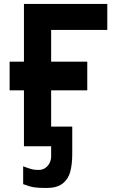

<svg xmlns="http://www.w3.org/2000/svg" viewBox="-20 -745 640 978"><path d="M102 -285H29V-431H102V-725H526.5V-592.5H240.5V-431H424.5V-285H240.5V-100H348V37.5Q348 91.5 338 129.2Q328 167 299.2 189.8Q270.5 212.5 217 212.5Q176.5 212.5 154.5 209.2Q132.5 206 98 193V102L117 109Q137 116 147.5 118.2Q158 120.5 177.5 120.5Q196.5 120.5 210.8 110.5Q225 100.5 232.8 84.8Q240.5 69 240.5 52.5V0H102Z"/></svg>

Font: JuliaMono Black
Style: Regular
Weight: 900
Monospace: yes
Designer: cormullion
Foundry: corm
Version: Version 0.054; ttfautohint (v1.8.4)